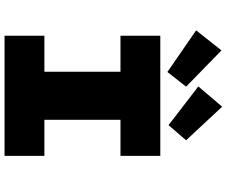

<svg xmlns="http://www.w3.org/2000/svg" viewBox="-98 -920 1018 863"><g transform="rotate(90 411.5 -489.0)"><path d="M141 0V-179H303V-521H141V-700H681V-521H519V-179H681V0ZM543 -737 369 -871 460 -978 611 -816ZM304 -732 117 -861 207 -975 370 -816Z"/></g></svg>

Font: Lexend Giga Black
Style: Regular
Weight: 900
Designer: Bonnie Shaver-Troup, Thomas Jockin
Foundry: Lexend
Version: Version 1.007